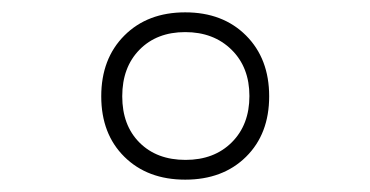

<svg xmlns="http://www.w3.org/2000/svg" viewBox="-20 -729 600 311"><path d="M181.5 -475Q144 -512 144 -573Q144 -634 181.5 -671.5Q219 -709 280 -709Q341 -709 378.5 -671.5Q416 -634 416 -573Q416 -512 378.5 -475Q341 -438 280 -438Q219 -438 181.5 -475ZM206 -648.5Q178 -620 178 -573Q178 -526 206 -498Q234 -470 280.5 -470Q327 -470 355.5 -498.5Q384 -527 384 -573.5Q384 -620 355 -648.5Q326 -677 280 -677Q234 -677 206 -648.5Z"/></svg>

Font: Titillium Web
Style: Thin
Weight: 200
Version: Version 1.001;PS 57.000;hotconv 1.0.70;makeotf.lib2.5.55311